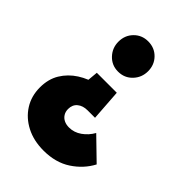

<svg xmlns="http://www.w3.org/2000/svg" viewBox="-210 -596 911 911"><g transform="rotate(45 245.5 -140.0)"><path d="M252 219Q186 219 135.5 193Q85 167 56.5 122Q28 77 28 19Q28 -37 53 -78Q78 -119 120 -146Q162 -173 214 -184L162 -134L170 -221H304L315 -64H265Q234 -64 214.5 -48Q195 -32 195 -3Q195 15 203.5 28.5Q212 42 226.5 49Q241 56 260 56Q294 56 323 35.5Q352 15 370 -17L477 87Q447 144 390 181.5Q333 219 252 219ZM237 -296Q195 -296 166.5 -326Q138 -356 138 -398Q138 -441 166.5 -470Q195 -499 237 -499Q280 -499 308.5 -470Q337 -441 337 -398Q337 -356 308.5 -326Q280 -296 237 -296Z"/></g></svg>

Font: Outfit Thin ExtraBold
Style: Regular
Weight: 800
Version: Version 1.100;gftools[0.9.27]